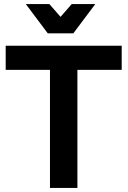

<svg xmlns="http://www.w3.org/2000/svg" viewBox="-20 -925 628 945"><path d="M8 -700H579V-581H361V0H226V-581H8ZM333 -905H449L341 -761H215L107 -905H223L278 -842Z"/></svg>

Font: Montserrat arm2 Medium
Style: Regular
Weight: 500
Designer: Julieta Ulanovsky
Foundry: Julieta Ulanovsky
Version: Version 6.000